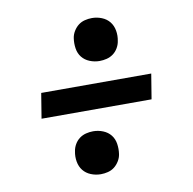

<svg xmlns="http://www.w3.org/2000/svg" viewBox="-71 -710 741 739"><g transform="rotate(-10 300.0 -340.0)"><path d="M336 -471Q316 -471 297.5 -478.5Q279 -486 267.5 -500.5Q256 -515 253 -535Q250 -555 253 -575Q255 -589 263 -602Q271 -615 282 -623.5Q293 -632 307 -635.5Q321 -639 335 -639Q355 -639 373.5 -631.5Q392 -624 403.5 -609.5Q415 -595 418.5 -575Q422 -555 418 -535Q416 -521 408.5 -508Q401 -495 389.5 -486.5Q378 -478 364 -474.5Q350 -471 336 -471ZM77 -291 93 -389H523L507 -291ZM265 -41Q245 -41 226.5 -48.5Q208 -56 196.5 -70.5Q185 -85 181.5 -105Q178 -125 182 -145Q184 -159 191.5 -172Q199 -185 210.5 -193.5Q222 -202 236 -205.5Q250 -209 264 -209Q284 -209 302.5 -201.5Q321 -194 332.5 -179.5Q344 -165 347 -145Q350 -125 347 -105Q345 -91 337 -78Q329 -65 318 -56.5Q307 -48 293 -44.5Q279 -41 265 -41Z"/></g></svg>

Font: Iosevka HT Extrabold Extended
Style: Italic
Weight: 800
Width: 7
Italic angle: -9°
Monospace: yes
Designer: Belleve Invis
Foundry: Belleve Invis
Version: Version 32.3.0; ttfautohint (v1.8.4)